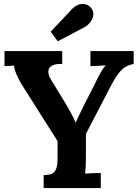

<svg xmlns="http://www.w3.org/2000/svg" viewBox="-20 -961 707 981"><path d="M3 0ZM549 -527 419 -277V-164Q419 -108 415 -74Q448 -77 495 -77V0H203V-66Q230 -67 244 -72.5Q258 -78 266 -96Q274 -114 274 -153V-240L90 -531Q75 -556 63.5 -583Q52 -610 52 -626L3 -623V-700H298V-634Q266 -636 246.5 -626Q227 -616 227 -595Q227 -577 239 -557L315 -432Q318 -427 337.5 -393Q357 -359 366 -335H367Q370 -342 374 -350.5Q378 -359 383 -370Q408 -420 414 -433L466 -535Q497 -601 519 -626V-627L467 -624L442 -623V-700H663V-634Q628 -629 603 -605.5Q578 -582 549 -527ZM457 -889Q457 -871 445.5 -853.5Q434 -836 417 -825L275 -750L239 -799L350 -917Q361 -928 375 -934.5Q389 -941 403 -941Q429 -941 447 -919Q457 -905 457 -889Z"/></svg>

Font: Sumana
Style: Bold
Weight: 700
Designer: Cyreal, Alexei Vanyashin (Devanagari), Olga Karpushina (Latin)
Foundry: Cyreal
Version: Version 1.015;PS 001.015;hotconv 1.0.70;makeotf.lib2.5.58329